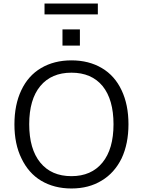

<svg xmlns="http://www.w3.org/2000/svg" viewBox="-20 -1063 812 1091"><path d="M386 8Q288 8 214 -36Q142 -79 102 -163Q62 -244 62 -356Q62 -468 101 -550Q140 -633 213 -676Q287 -720 386 -720Q485 -720 559 -676Q632 -633 671 -550Q710 -468 710 -357Q710 -246 671 -163Q630 -80 558 -37Q485 8 386 8ZM386 -62Q499 -62 562 -139Q625 -216 625 -357Q625 -497 563 -574Q500 -650 386 -650Q272 -650 209 -574Q146 -498 146 -357Q146 -216 209 -139Q272 -62 386 -62ZM335 -896H434V-804H335ZM233 -981V-1043H536V-981Z"/></svg>

Font: PRinguin Sans
Style: Regular
Weight: 400
Designer: Vernon Adams
Foundry: Vernon Adams
Version: ""